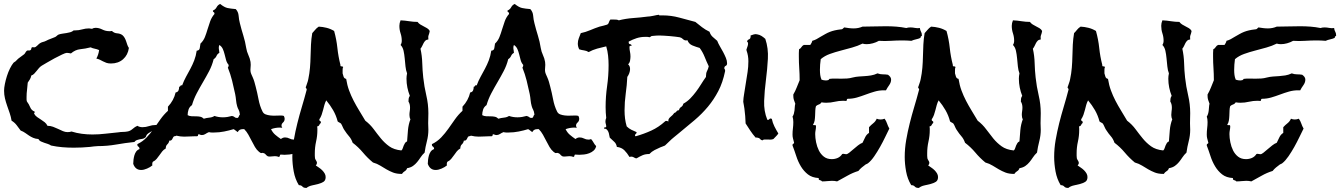

<svg xmlns="http://www.w3.org/2000/svg" viewBox="-30 -795 6638 951"><path d="M745.1 -175.8Q745.1 -166 739.7 -159.7Q734.4 -153.3 727.1 -148.4Q719.7 -143.6 712.4 -139.6Q705.1 -135.7 699.2 -129.9Q695.3 -126 693.8 -120.6Q692.4 -115.2 688.5 -113.3Q682.6 -108.4 675.8 -107.4Q668.9 -106.4 661.6 -105Q654.3 -103.5 647.5 -101.1Q640.6 -98.6 635.7 -91.8Q589.8 -86.9 545.4 -79.1Q501 -71.3 454.1 -71.3Q445.3 -71.3 435.1 -69.8Q424.8 -68.4 416 -67.4Q395.5 -65.4 375.5 -64.5Q355.5 -63.5 335 -63.5Q306.6 -63.5 278.3 -65.9Q250 -68.4 222.7 -74.2Q215.8 -79.1 207 -82Q198.2 -85 189 -87.9Q179.7 -90.8 171.9 -94.7Q164.1 -98.6 160.2 -106.4Q145.5 -107.4 134.3 -112.3Q123 -117.2 113.8 -123.5Q104.5 -129.9 94.7 -136.7Q85 -143.6 72.3 -148.4Q62.5 -162.1 52.2 -175.3Q42 -188.5 27.3 -197.3Q24.4 -215.8 18.1 -234.4Q11.7 -252.9 5.4 -271Q-1 -289.1 -5.4 -307.6Q-9.8 -326.2 -9.8 -345.7Q-9.8 -359.4 -5.9 -378.9Q-2 -398.4 4.4 -418.5Q10.7 -438.5 19.5 -456.1Q28.3 -473.6 37.1 -484.4Q40 -487.3 43.9 -489.3Q47.9 -491.2 50.8 -495.1Q59.6 -504.9 69.3 -511.2Q79.1 -517.6 89.8 -526.4Q93.8 -530.3 96.2 -535.2Q98.6 -540 103.5 -543.9Q106.4 -545.9 111.8 -544.9Q117.2 -543.9 121.1 -546.9Q125 -549.8 125 -553.7Q125 -557.6 127.9 -560.5Q128.9 -561.5 133.8 -561Q138.7 -560.5 139.6 -560.5Q146.5 -560.5 155.3 -569.8Q164.1 -579.1 169.9 -582Q176.8 -585.9 183.6 -587.4Q190.4 -588.9 198.2 -592.8Q209 -598.6 219.2 -602.1Q229.5 -605.5 240.2 -610.4Q246.1 -612.3 251 -617.2Q255.9 -622.1 260.7 -624Q269.5 -627 279.8 -628.4Q290 -629.9 299.3 -631.3Q308.6 -632.8 317.9 -635.3Q327.1 -637.7 335 -644.5H342.8Q360.4 -644.5 377 -649.4Q393.6 -654.3 411.1 -654.3Q416 -654.3 425.8 -652.3Q433.6 -657.2 443.4 -657.2Q460 -657.2 476.6 -648.9Q493.2 -640.6 510.7 -640.6H516.6Q520.5 -640.6 524.4 -641.6Q535.2 -630.9 550.3 -629.9Q565.4 -628.9 576.2 -621.1Q583 -615.2 587.4 -607.4Q591.8 -599.6 594.7 -590.8L600.6 -573.2Q603.5 -564.5 608.4 -557.6Q603.5 -522.5 579.6 -501.5Q555.7 -480.5 519.5 -480.5Q505.9 -480.5 496.6 -483.9Q487.3 -487.3 480 -491.2Q472.7 -495.1 464.8 -499Q457 -502.9 447.3 -504.9Q458 -524.4 460.9 -546.9Q450.2 -551.8 439.5 -553.7Q428.7 -555.7 418.9 -560.5Q392.6 -553.7 367.7 -551.3Q342.8 -548.8 321.3 -530.3Q316.4 -531.2 311 -532.2Q305.7 -533.2 300.8 -533.2Q294.9 -533.2 277.3 -524.9Q259.8 -516.6 239.7 -505.9Q219.7 -495.1 201.7 -484.4Q183.6 -473.6 176.8 -469.7Q168.9 -464.8 163.1 -458Q157.2 -451.2 151.4 -443.8Q145.5 -436.5 139.6 -430.2Q133.8 -423.8 125 -420.9Q123 -410.2 118.2 -402.3Q113.3 -394.5 107.4 -385.7Q106.4 -368.2 104 -350.6Q101.6 -333 101.6 -315.4V-302.7Q101.6 -296.9 103.5 -292Q113.3 -279.3 119.6 -263.7Q126 -248 141.6 -242.2Q142.6 -238.3 141.1 -237.3Q139.6 -236.3 138.7 -232.4Q144.5 -221.7 153.8 -215.3Q163.1 -209 172.9 -202.6Q182.6 -196.3 191.4 -189.5Q200.2 -182.6 205.1 -171.9Q219.7 -171.9 232.9 -167Q246.1 -162.1 258.3 -156.2Q270.5 -150.4 281.7 -145.5Q293 -140.6 304.7 -140.6Q315.4 -140.6 324.2 -143.6Q349.6 -135.7 375.5 -132.3Q401.4 -128.9 427.7 -128.9Q460 -128.9 492.2 -132.8Q524.4 -136.7 556.6 -139.6Q568.4 -141.6 579.1 -141.6Q589.8 -141.6 600.6 -143.6Q614.3 -145.5 626.5 -156.2Q638.7 -167 650.4 -171.9Q661.1 -165 675.8 -165Q692.4 -165 708 -170.4Q723.6 -175.8 740.2 -175.8Z M1463.9 -71.3Q1460.9 -57.6 1451.7 -49.3Q1442.4 -41 1429.7 -36.1Q1417 -31.2 1403.8 -29.8Q1390.6 -28.3 1379.9 -28.3Q1375 -28.3 1370.6 -28.8Q1366.2 -29.3 1361.3 -29.3Q1356.4 -29.3 1356.4 -24.4Q1356.4 -19.5 1351.6 -17.6Q1346.7 -19.5 1341.8 -20.5Q1336.9 -21.5 1332 -21.5Q1325.2 -21.5 1318.8 -20.5Q1312.5 -19.5 1306.6 -19.5Q1298.8 -19.5 1295.4 -21.5Q1292 -23.4 1289.6 -25.9Q1287.1 -28.3 1284.7 -31.2Q1282.2 -34.2 1277.3 -36.1Q1270.5 -39.1 1266.1 -37.1Q1261.7 -35.2 1252.9 -43Q1241.2 -52.7 1232.9 -66.9Q1224.6 -81.1 1216.8 -96.7Q1209 -112.3 1200.2 -127.9Q1191.4 -143.6 1179.7 -155.3H1171.9Q1154.3 -155.3 1147.5 -140.6Q1142.6 -143.6 1137.7 -147.9Q1132.8 -152.3 1127 -155.3Q1104.5 -148.4 1080.1 -143.6Q1055.7 -138.7 1031.2 -138.7H1017.6Q1011.7 -138.7 1004.9 -140.6Q995.1 -136.7 987.3 -131.3Q979.5 -126 969.7 -126Q963.9 -126 956.1 -129.9Q950.2 -129.9 950.7 -125Q951.2 -120.1 944.3 -120.1H935.5Q921.9 -120.1 908.7 -119.1Q895.5 -118.2 881.8 -118.2Q863.3 -118.2 843.8 -123Q838.9 -120.1 833 -120.1Q829.1 -118.2 827.1 -113.8Q825.2 -109.4 823.2 -106Q821.3 -102.5 817.9 -100.1Q814.5 -97.7 808.6 -98.6Q806.6 -86.9 798.8 -80.1Q791 -73.2 791 -59.6Q780.3 -53.7 773.4 -44.9Q766.6 -36.1 759.8 -26.4Q752.9 -16.6 745.6 -7.8Q738.3 1 727.5 5.9Q722.7 11.7 724.6 24.4Q713.9 33.2 698.2 40Q682.6 46.9 668.9 46.9Q640.6 46.9 629.9 16.6Q629.9 6.8 631.3 -4.4Q632.8 -15.6 635.7 -25.9Q638.7 -36.1 644.5 -44.4Q650.4 -52.7 661.1 -56.6Q661.1 -65.4 655.3 -68.8Q649.4 -72.3 650.4 -81.1Q676.8 -93.8 696.3 -114.3Q715.8 -134.8 731.9 -157.7Q748 -180.7 764.6 -204.1Q781.2 -227.5 801.8 -246.1V-266.6Q831.1 -297.9 839.8 -336.9Q850.6 -338.9 854 -346.7Q857.4 -354.5 857.4 -365.2Q862.3 -365.2 863.8 -369.6Q865.2 -374 872.1 -372.1Q880.9 -395.5 891.6 -415Q902.3 -434.6 913.1 -454.6Q923.8 -474.6 932.1 -496.1Q940.4 -517.6 944.3 -543.9Q958 -544.9 959.5 -557.1Q960.9 -569.3 962.9 -579.1Q977.5 -592.8 984.9 -611.3Q992.2 -629.9 998 -649.9Q1003.9 -669.9 1011.2 -689.9Q1018.6 -710 1032.2 -725.6V-728.5Q1032.2 -733.4 1028.3 -734.9Q1024.4 -736.3 1024.4 -741.2Q1025.4 -742.2 1025.4 -743.2Q1037.1 -748 1043 -759.3Q1048.8 -770.5 1060.5 -775.4Q1081.1 -758.8 1096.7 -755.4Q1112.3 -752 1137.7 -750Q1150.4 -736.3 1151.9 -717.3Q1153.3 -698.2 1158.2 -679.7Q1166 -648.4 1175.3 -618.7Q1184.6 -588.9 1189.5 -557.6Q1192.4 -539.1 1200.2 -522.5Q1208 -505.9 1210.9 -488.3Q1212.9 -474.6 1210.9 -457.5Q1209 -440.4 1214.8 -427.7L1221.7 -412.1Q1226.6 -401.4 1230 -389.6Q1233.4 -377.9 1236.3 -366.2Q1244.1 -336.9 1250.5 -303.2Q1256.8 -269.5 1270.5 -242.2Q1275.4 -232.4 1285.6 -228.5Q1295.9 -224.6 1308.6 -223.1Q1321.3 -221.7 1333.5 -222.2Q1345.7 -222.7 1354.5 -222.7H1364.3Q1370.1 -222.7 1376 -220.7Q1379.9 -212.9 1379.9 -207Q1379.9 -195.3 1372.1 -188.5Q1364.3 -181.6 1364.3 -172.9Q1364.3 -168 1368.2 -162.1Q1364.3 -163.1 1356.4 -163.1Q1334 -163.1 1312.5 -155.3Q1320.3 -138.7 1333.5 -127.4Q1346.7 -116.2 1361.3 -106.4Q1371.1 -114.3 1381.8 -114.3Q1393.6 -114.3 1403.8 -108.9Q1414.1 -103.5 1425.8 -103.5Q1434.6 -103.5 1438.5 -106.4Q1446.3 -97.7 1451.2 -88.4Q1456.1 -79.1 1463.9 -71.3ZM1158.2 -227.5Q1156.2 -244.1 1151.9 -251.5Q1147.5 -258.8 1144.5 -269.5Q1140.6 -283.2 1139.2 -298.8Q1137.7 -314.5 1134.8 -329.1Q1127.9 -362.3 1119.6 -395.5Q1111.3 -428.7 1098.6 -460Q1102.5 -465.8 1102.5 -470.7V-473.6Q1093.8 -483.4 1089.8 -497.6Q1085.9 -511.7 1082.5 -525.9Q1079.1 -540 1073.7 -552.2Q1068.4 -564.5 1056.6 -572.3Q1053.7 -566.4 1053.7 -558.6Q1053.7 -551.8 1055.2 -545.9Q1056.6 -540 1056.6 -533.2Q1046.9 -528.3 1042.5 -518.1Q1038.1 -507.8 1028.3 -502Q1020.5 -470.7 1005.9 -442.9Q991.2 -415 975.1 -387.7Q959 -360.4 944.3 -332.5Q929.7 -304.7 920.9 -274.4Q908.2 -265.6 903.8 -252Q899.4 -238.3 899.4 -224.6Q908.2 -219.7 919.4 -219.2Q930.7 -218.8 941.4 -218.8Q952.1 -218.8 961.9 -216.8Q971.7 -214.8 979.5 -207Q992.2 -210.9 1007.3 -212.4Q1022.5 -213.9 1032.2 -220.7Q1051.8 -213.9 1074.2 -213.9Q1085.9 -213.9 1097.2 -215.8Q1108.4 -217.8 1119.1 -220.7Q1127.9 -218.8 1132.8 -214.4Q1137.7 -210 1147.5 -210.9Q1152.3 -214.8 1153.3 -219.2Q1154.3 -223.6 1158.2 -227.5Z M2098.6 -641.6Q2096.7 -629.9 2093.3 -621.6Q2089.8 -613.3 2091.8 -599.6Q2082 -598.6 2076.7 -593.3Q2071.3 -587.9 2067.9 -581.1Q2064.5 -574.2 2061 -566.9Q2057.6 -559.6 2052.7 -553.7Q2060.5 -518.6 2061.5 -482.4Q2062.5 -446.3 2066.4 -411.1Q2071.3 -366.2 2081.5 -322.8Q2091.8 -279.3 2091.8 -234.4Q2091.8 -220.7 2091.3 -209Q2090.8 -197.3 2090.8 -184.6Q2090.8 -176.8 2091.3 -168.5Q2091.8 -160.2 2091.8 -152.3Q2091.8 -124 2084.5 -95.7Q2077.1 -67.4 2073.2 -39.1Q2061.5 -28.3 2053.2 -15.6Q2044.9 -2.9 2036.1 7.8Q2027.3 18.6 2015.6 26.9Q2003.9 35.2 1986.3 38.1Q1983.4 47.9 1975.1 52.7Q1966.8 57.6 1960.9 66.4H1959Q1934.6 66.4 1917 59.6Q1899.4 52.7 1884.3 43.9Q1869.1 35.2 1853.5 25.4Q1837.9 15.6 1817.4 9.8Q1790 -12.7 1767.6 -39.6Q1745.1 -66.4 1716.8 -87.9Q1710 -107.4 1698.7 -120.1Q1687.5 -132.8 1676.8 -149.4Q1671.9 -156.2 1669.4 -162.1Q1667 -168 1663.1 -175.8Q1660.2 -183.6 1653.8 -186.5Q1647.5 -189.5 1642.6 -193.4Q1634.8 -223.6 1620.1 -249Q1605.5 -274.4 1585.9 -297.9Q1580.1 -287.1 1576.7 -274.9Q1573.2 -262.7 1570.3 -250.5Q1567.4 -238.3 1563 -226.1Q1558.6 -213.9 1551.8 -204.1V-201.2Q1551.8 -196.3 1555.7 -195.3Q1559.6 -194.3 1559.6 -189.5Q1559.6 -188.5 1559.1 -187.5Q1558.6 -186.5 1558.6 -185.5Q1553.7 -181.6 1551.3 -175.8Q1548.8 -169.9 1541 -168.9Q1542 -164.1 1542 -159.2V-150.4Q1542 -122.1 1535.6 -93.8Q1529.3 -65.4 1529.3 -36.1V-23.4Q1529.3 -16.6 1530.3 -10.7Q1532.2 -4.9 1536.1 1Q1540 6.8 1540 11.7Q1540 18.6 1534.2 24.4Q1541 29.3 1549.8 35.2Q1558.6 41 1565.9 48.3Q1573.2 55.7 1578.1 64Q1583 72.3 1583 82Q1583 98.6 1572.3 105.5Q1561.5 112.3 1546.4 116.2Q1531.2 120.1 1515.1 123.5Q1499 127 1488.3 135.7H1485.4Q1473.6 135.7 1467.8 128.9Q1461.9 122.1 1450.2 122.1Q1431.6 91.8 1424.8 54.2Q1418 16.6 1418 -17.6Q1418 -59.6 1425.3 -101.6Q1432.6 -143.6 1442.9 -184.6Q1453.1 -225.6 1465.3 -266.1Q1477.5 -306.6 1488.3 -347.7L1489.3 -350.6Q1489.3 -355.5 1486.8 -357.4Q1484.4 -359.4 1484.4 -363.3Q1484.4 -365.2 1485.4 -365.2Q1488.3 -375 1491.7 -383.8Q1495.1 -392.6 1497.1 -403.3Q1502.9 -430.7 1505.4 -459.5Q1507.8 -488.3 1508.3 -516.6Q1508.8 -544.9 1510.3 -573.7Q1511.7 -602.5 1516.6 -630.9Q1524.4 -638.7 1531.2 -647.5Q1538.1 -656.2 1548.8 -663.1Q1568.4 -662.1 1587.9 -657.2Q1607.4 -652.3 1625 -641.6Q1636.7 -599.6 1641.1 -557.6Q1645.5 -515.6 1656.2 -473.6V-470.7Q1656.2 -465.8 1661.6 -466.3Q1667 -466.8 1669.9 -462.9Q1668 -460 1667.5 -456.1Q1667 -452.1 1667 -448.2V-431.6Q1668.9 -423.8 1671.9 -415Q1674.8 -406.2 1684.6 -404.3Q1689.5 -373 1699.2 -346.7Q1709 -320.3 1721.7 -295.9Q1734.4 -271.5 1749 -247.6Q1763.7 -223.6 1779.3 -197.3Q1803.7 -178.7 1821.3 -154.8Q1838.9 -130.9 1856.9 -108.9Q1875 -86.9 1897.9 -70.3Q1920.9 -53.7 1958 -49.8Q1962.9 -53.7 1964.8 -60.5L1969.7 -74.2Q1972.7 -81.1 1976.1 -86.4Q1979.5 -91.8 1986.3 -94.7Q1988.3 -122.1 1990.7 -150.4Q1993.2 -178.7 2002.9 -204.1Q1998 -212.9 1998 -225.6Q1998 -235.4 1999.5 -244.1Q2001 -252.9 2001 -261.7Q2001 -280.3 1993.2 -292Q1993.2 -298.8 1994.1 -306.2Q1995.1 -313.5 2000 -320.3Q1992.2 -339.8 1987.8 -361.3Q1983.4 -382.8 1983.4 -405.3Q1983.4 -418 1986.3 -431.6Q1980.5 -446.3 1978.5 -465.8L1974.6 -505.9Q1972.7 -526.4 1968.8 -543.9Q1964.8 -561.5 1954.1 -572.3Q1960 -581.1 1960 -592.8Q1960 -612.3 1954.1 -629.9Q1948.2 -647.5 1948.2 -667Q1948.2 -680.7 1954.1 -694.3Q1975.6 -693.4 1996.6 -689.9Q2017.6 -686.5 2038.1 -686.5Q2043.9 -678.7 2051.8 -673.8Q2059.6 -668.9 2068.4 -664.6Q2077.1 -660.2 2085.4 -655.3Q2093.8 -650.4 2098.6 -641.6Z M2922.9 -71.3Q2919.9 -57.6 2910.6 -49.3Q2901.4 -41 2888.7 -36.1Q2876 -31.2 2862.8 -29.8Q2849.6 -28.3 2838.9 -28.3Q2834 -28.3 2829.6 -28.8Q2825.2 -29.3 2820.3 -29.3Q2815.4 -29.3 2815.4 -24.4Q2815.4 -19.5 2810.5 -17.6Q2805.7 -19.5 2800.8 -20.5Q2795.9 -21.5 2791 -21.5Q2784.2 -21.5 2777.8 -20.5Q2771.5 -19.5 2765.6 -19.5Q2757.8 -19.5 2754.4 -21.5Q2751 -23.4 2748.5 -25.9Q2746.1 -28.3 2743.7 -31.2Q2741.2 -34.2 2736.3 -36.1Q2729.5 -39.1 2725.1 -37.1Q2720.7 -35.2 2711.9 -43Q2700.2 -52.7 2691.9 -66.9Q2683.6 -81.1 2675.8 -96.7Q2668 -112.3 2659.2 -127.9Q2650.4 -143.6 2638.7 -155.3H2630.9Q2613.3 -155.3 2606.4 -140.6Q2601.6 -143.6 2596.7 -147.9Q2591.8 -152.3 2585.9 -155.3Q2563.5 -148.4 2539.1 -143.6Q2514.6 -138.7 2490.2 -138.7H2476.6Q2470.7 -138.7 2463.9 -140.6Q2454.1 -136.7 2446.3 -131.3Q2438.5 -126 2428.7 -126Q2422.9 -126 2415 -129.9Q2409.2 -129.9 2409.7 -125Q2410.2 -120.1 2403.3 -120.1H2394.5Q2380.9 -120.1 2367.7 -119.1Q2354.5 -118.2 2340.8 -118.2Q2322.3 -118.2 2302.7 -123Q2297.9 -120.1 2292 -120.1Q2288.1 -118.2 2286.1 -113.8Q2284.2 -109.4 2282.2 -106Q2280.3 -102.5 2276.9 -100.1Q2273.4 -97.7 2267.6 -98.6Q2265.6 -86.9 2257.8 -80.1Q2250 -73.2 2250 -59.6Q2239.3 -53.7 2232.4 -44.9Q2225.6 -36.1 2218.8 -26.4Q2211.9 -16.6 2204.6 -7.8Q2197.3 1 2186.5 5.9Q2181.6 11.7 2183.6 24.4Q2172.9 33.2 2157.2 40Q2141.6 46.9 2127.9 46.9Q2099.6 46.9 2088.9 16.6Q2088.9 6.8 2090.3 -4.4Q2091.8 -15.6 2094.7 -25.9Q2097.7 -36.1 2103.5 -44.4Q2109.4 -52.7 2120.1 -56.6Q2120.1 -65.4 2114.3 -68.8Q2108.4 -72.3 2109.4 -81.1Q2135.7 -93.8 2155.3 -114.3Q2174.8 -134.8 2190.9 -157.7Q2207 -180.7 2223.6 -204.1Q2240.2 -227.5 2260.7 -246.1V-266.6Q2290 -297.9 2298.8 -336.9Q2309.6 -338.9 2313 -346.7Q2316.4 -354.5 2316.4 -365.2Q2321.3 -365.2 2322.8 -369.6Q2324.2 -374 2331.1 -372.1Q2339.8 -395.5 2350.6 -415Q2361.3 -434.6 2372.1 -454.6Q2382.8 -474.6 2391.1 -496.1Q2399.4 -517.6 2403.3 -543.9Q2417 -544.9 2418.5 -557.1Q2419.9 -569.3 2421.9 -579.1Q2436.5 -592.8 2443.8 -611.3Q2451.2 -629.9 2457 -649.9Q2462.9 -669.9 2470.2 -689.9Q2477.5 -710 2491.2 -725.6V-728.5Q2491.2 -733.4 2487.3 -734.9Q2483.4 -736.3 2483.4 -741.2Q2484.4 -742.2 2484.4 -743.2Q2496.1 -748 2502 -759.3Q2507.8 -770.5 2519.5 -775.4Q2540 -758.8 2555.7 -755.4Q2571.3 -752 2596.7 -750Q2609.4 -736.3 2610.8 -717.3Q2612.3 -698.2 2617.2 -679.7Q2625 -648.4 2634.3 -618.7Q2643.6 -588.9 2648.4 -557.6Q2651.4 -539.1 2659.2 -522.5Q2667 -505.9 2669.9 -488.3Q2671.9 -474.6 2669.9 -457.5Q2668 -440.4 2673.8 -427.7L2680.7 -412.1Q2685.5 -401.4 2689 -389.6Q2692.4 -377.9 2695.3 -366.2Q2703.1 -336.9 2709.5 -303.2Q2715.8 -269.5 2729.5 -242.2Q2734.4 -232.4 2744.6 -228.5Q2754.9 -224.6 2767.6 -223.1Q2780.3 -221.7 2792.5 -222.2Q2804.7 -222.7 2813.5 -222.7H2823.2Q2829.1 -222.7 2835 -220.7Q2838.9 -212.9 2838.9 -207Q2838.9 -195.3 2831.1 -188.5Q2823.2 -181.6 2823.2 -172.9Q2823.2 -168 2827.1 -162.1Q2823.2 -163.1 2815.4 -163.1Q2793 -163.1 2771.5 -155.3Q2779.3 -138.7 2792.5 -127.4Q2805.7 -116.2 2820.3 -106.4Q2830.1 -114.3 2840.8 -114.3Q2852.5 -114.3 2862.8 -108.9Q2873 -103.5 2884.8 -103.5Q2893.6 -103.5 2897.5 -106.4Q2905.3 -97.7 2910.2 -88.4Q2915 -79.1 2922.9 -71.3ZM2617.2 -227.5Q2615.2 -244.1 2610.8 -251.5Q2606.4 -258.8 2603.5 -269.5Q2599.6 -283.2 2598.1 -298.8Q2596.7 -314.5 2593.8 -329.1Q2586.9 -362.3 2578.6 -395.5Q2570.3 -428.7 2557.6 -460Q2561.5 -465.8 2561.5 -470.7V-473.6Q2552.7 -483.4 2548.8 -497.6Q2544.9 -511.7 2541.5 -525.9Q2538.1 -540 2532.7 -552.2Q2527.3 -564.5 2515.6 -572.3Q2512.7 -566.4 2512.7 -558.6Q2512.7 -551.8 2514.2 -545.9Q2515.6 -540 2515.6 -533.2Q2505.9 -528.3 2501.5 -518.1Q2497.1 -507.8 2487.3 -502Q2479.5 -470.7 2464.8 -442.9Q2450.2 -415 2434.1 -387.7Q2418 -360.4 2403.3 -332.5Q2388.7 -304.7 2379.9 -274.4Q2367.2 -265.6 2362.8 -252Q2358.4 -238.3 2358.4 -224.6Q2367.2 -219.7 2378.4 -219.2Q2389.6 -218.8 2400.4 -218.8Q2411.1 -218.8 2420.9 -216.8Q2430.7 -214.8 2438.5 -207Q2451.2 -210.9 2466.3 -212.4Q2481.4 -213.9 2491.2 -220.7Q2510.7 -213.9 2533.2 -213.9Q2544.9 -213.9 2556.2 -215.8Q2567.4 -217.8 2578.1 -220.7Q2586.9 -218.8 2591.8 -214.4Q2596.7 -210 2606.4 -210.9Q2611.3 -214.8 2612.3 -219.2Q2613.3 -223.6 2617.2 -227.5Z M3571.3 -481.4Q3571.3 -471.7 3564.5 -468.8Q3557.6 -465.8 3557.6 -457Q3557.6 -454.1 3559.6 -452.1Q3561.5 -450.2 3561.5 -446.3V-442.4Q3549.8 -385.7 3527.8 -343.8Q3505.9 -301.8 3476.6 -266.6Q3447.3 -231.4 3410.6 -200.2Q3374 -168.9 3332 -134.8Q3320.3 -125 3308.1 -115.2Q3295.9 -105.5 3285.2 -94.7L3263.7 -74.2Q3262.7 -73.2 3252.9 -69.8Q3243.2 -66.4 3241.2 -65.4Q3227.5 -59.6 3212.4 -51.8Q3197.3 -43.9 3186.5 -32.2Q3167 -32.2 3153.3 -26.4Q3139.6 -20.5 3123 -10.7Q3118.2 -10.7 3114.7 -12.7Q3111.3 -14.6 3107.4 -16.6Q3103.5 -18.6 3099.1 -19Q3094.7 -19.5 3087.9 -17.6Q3076.2 -37.1 3062.5 -50.8Q3048.8 -64.5 3025.4 -67.4Q3022.5 -84 3011.7 -93.3Q3001 -102.5 2990.2 -113.3Q2988.3 -119.1 2987.3 -127Q2986.3 -134.8 2983.4 -141.6Q2980.5 -148.4 2975.6 -153.3Q2970.7 -158.2 2961.9 -158.2Q2960.9 -164.1 2966.8 -164.1Q2972.7 -164.1 2972.7 -168.9Q2972.7 -174.8 2970.7 -180.7Q2968.8 -186.5 2968.8 -193.4Q2968.8 -198.2 2969.7 -202.1Q2970.7 -206.1 2972.7 -210.9Q2969.7 -237.3 2969.7 -264.6Q2969.7 -317.4 2977.1 -368.7Q2984.4 -419.9 2984.4 -472.7Q2984.4 -496.1 2981.9 -519.5Q2979.5 -543 2972.7 -565.4Q2950.2 -560.5 2927.7 -554.2Q2905.3 -547.9 2885.7 -537.1Q2875 -543.9 2862.8 -545.4Q2850.6 -546.9 2838.9 -550.8Q2832 -564.5 2832 -579.1Q2832 -592.8 2836.9 -605.5L2846.7 -630.9Q2870.1 -635.7 2893.1 -645.5Q2916 -655.3 2939.5 -663.1Q2947.3 -665 2959.5 -668Q2971.7 -670.9 2976.6 -672.9Q2983.4 -675.8 2985.8 -684.1Q2988.3 -692.4 2993.2 -698.2H3009.8Q3015.6 -698.2 3022.5 -697.8Q3029.3 -697.3 3035.2 -694.3Q3070.3 -703.1 3105.5 -705.6Q3140.6 -708 3177.7 -712.9Q3181.6 -712.9 3189.5 -713.9L3206.1 -716.8Q3214.8 -718.8 3222.2 -720.2Q3229.5 -721.7 3232.4 -721.7Q3235.4 -721.7 3235.4 -718.8H3252Q3293.9 -718.8 3334 -708L3414.1 -686.5Q3430.7 -672.9 3447.3 -660.2Q3463.9 -647.5 3484.4 -637.7Q3489.3 -622.1 3499.5 -612.8Q3509.8 -603.5 3522.5 -592.8Q3527.3 -580.1 3535.6 -565.9Q3543.9 -551.8 3551.8 -537.1Q3559.6 -522.5 3565.4 -508.3Q3571.3 -494.1 3571.3 -481.4ZM3480.5 -466.8Q3469.7 -489.3 3460 -513.7Q3450.2 -538.1 3435.5 -557.6Q3418 -562.5 3399.9 -569.8Q3381.8 -577.1 3375 -595.7Q3373 -594.7 3368.2 -594.7Q3359.4 -594.7 3352.5 -601.6Q3345.7 -608.4 3336.9 -610.4Q3329.1 -611.3 3315.9 -613.3Q3302.7 -615.2 3288.1 -616.2Q3273.4 -617.2 3259.3 -618.2Q3245.1 -619.1 3237.3 -619.1Q3229.5 -619.1 3221.2 -618.7Q3212.9 -618.2 3204.1 -617.2Q3196.3 -617.2 3194.3 -614.7Q3192.4 -612.3 3186.5 -610.4Q3181.6 -612.3 3175.8 -612.3H3164.1Q3143.6 -612.3 3123.5 -606Q3103.5 -599.6 3084 -588.9V-585Q3084 -577.1 3090.8 -576.2Q3097.7 -575.2 3098.6 -568.4Q3093.8 -568.4 3090.8 -567.9Q3087.9 -567.4 3087.9 -560.5Q3087.9 -550.8 3090.3 -539.1Q3092.8 -527.3 3092.8 -515.6Q3092.8 -506.8 3090.8 -495.1Q3088.9 -483.4 3081.1 -476.6Q3090.8 -467.8 3090.8 -453.1Q3090.8 -443.4 3086.9 -432.6Q3083 -421.9 3077.1 -414.1Q3075.2 -373 3069.3 -331.1Q3063.5 -289.1 3063.5 -248Q3063.5 -227.5 3065.9 -208Q3068.4 -188.5 3074.2 -168.9Q3085 -158.2 3097.2 -152.3Q3109.4 -146.5 3123 -140.6V-137.7Q3123 -134.8 3119.1 -131.8Q3115.2 -128.9 3115.2 -124Q3115.2 -120.1 3119.1 -120.1Q3160.2 -131.8 3196.3 -148.4Q3232.4 -165 3263.7 -193.4Q3266.6 -196.3 3269.5 -196.3Q3271.5 -196.3 3274.9 -195.3Q3278.3 -194.3 3281.2 -193.4L3280.3 -197.3Q3280.3 -203.1 3283.7 -208Q3287.1 -212.9 3292 -216.8L3301.8 -225.6Q3306.6 -230.5 3309.6 -235.4Q3317.4 -237.3 3320.8 -243.2Q3324.2 -249 3333 -249Q3335 -259.8 3343.8 -265.1Q3352.5 -270.5 3354.5 -281.2Q3374 -292 3389.2 -307.6Q3404.3 -323.2 3417.5 -340.8Q3430.7 -358.4 3442.4 -377.4Q3454.1 -396.5 3466.8 -414.1V-418Q3466.8 -433.6 3472.2 -443.4Q3477.5 -453.1 3480.5 -466.8Z M3825.2 -133.8Q3820.3 -126 3813.5 -119.6Q3806.6 -113.3 3800.8 -106.4Q3793.9 -103.5 3785.6 -103.5Q3777.3 -103.5 3770 -104Q3762.7 -104.5 3756.3 -104Q3750 -103.5 3746.1 -99.6Q3738.3 -101.6 3734.4 -106.9Q3730.5 -112.3 3720.7 -113.3Q3716.8 -114.3 3712.9 -113.3Q3698.2 -129.9 3686 -148.4Q3673.8 -167 3663.1 -183.6Q3662.1 -219.7 3657.2 -256.8Q3656.2 -265.6 3654.3 -274.4Q3652.3 -283.2 3651.4 -291Q3651.4 -300.8 3652.8 -310.1Q3654.3 -319.3 3655.3 -327.1Q3659.2 -355.5 3664.1 -382.8Q3668.9 -410.2 3672.9 -438.5Q3676.8 -463.9 3676.8 -491.7Q3676.8 -519.5 3668 -543.9L3667 -548.8Q3668.9 -556.6 3671.4 -562Q3673.8 -567.4 3674.8 -574.2Q3676.8 -585 3669.9 -589.8Q3672.9 -597.7 3679.7 -600.1Q3686.5 -602.5 3687.5 -611.3Q3688.5 -615.2 3687.5 -619.1Q3695.3 -622.1 3703.6 -624.5Q3711.9 -627 3719.7 -625Q3732.4 -623 3742.2 -616.7Q3752 -610.4 3760.7 -602.5Q3776.4 -555.7 3773.4 -503.4Q3770.5 -451.2 3763.7 -398.4Q3756.8 -345.7 3754.9 -295.4Q3752.9 -245.1 3770.5 -202.1L3772.5 -201.2Q3777.3 -200.2 3780.3 -204.6Q3783.2 -209 3788.1 -208Q3792 -206.1 3793 -206.1Q3796.9 -186.5 3805.7 -168.9Q3814.5 -151.4 3825.2 -133.8Z M4536.1 -621.1V-617.2Q4529.3 -615.2 4529.3 -607.4Q4518.6 -602.5 4506.8 -600.1Q4495.1 -597.7 4484.4 -592.8Q4473.6 -593.8 4462.4 -594.2Q4451.2 -594.7 4440.4 -594.7Q4411.1 -594.7 4381.8 -592.8Q4352.5 -590.8 4323.2 -592.8Q4309.6 -585 4293.5 -580.6Q4277.3 -576.2 4262.7 -576.2Q4251 -576.2 4242.2 -579.1Q4218.8 -567.4 4190.9 -559.6Q4163.1 -551.8 4134.8 -544.4Q4106.4 -537.1 4080.6 -527.8Q4054.7 -518.6 4035.2 -502Q4033.2 -488.3 4032.2 -475.1Q4031.2 -461.9 4031.2 -449.2Q4031.2 -435.5 4032.7 -423.8Q4034.2 -412.1 4039.1 -400.4Q4043.9 -398.4 4050.3 -397.5Q4056.6 -396.5 4061.5 -396.5Q4066.4 -396.5 4071.3 -397.9Q4076.2 -399.4 4078.1 -404.3Q4092.8 -406.2 4107.4 -405.8Q4122.1 -405.3 4136.7 -405.3Q4151.4 -405.3 4165.5 -406.2Q4179.7 -407.2 4193.4 -411.1Q4209 -415 4224.1 -416Q4239.3 -417 4253.9 -418Q4268.6 -418.9 4284.2 -421.4Q4299.8 -423.8 4316.4 -431.6Q4329.1 -426.8 4342.3 -426.8Q4355.5 -426.8 4368.2 -424.8Q4375 -419.9 4379.4 -414.1Q4383.8 -408.2 4383.8 -400.4Q4383.8 -386.7 4374 -373Q4364.3 -359.4 4358.4 -347.7H4347.7Q4324.2 -347.7 4302.2 -341.3Q4280.3 -335 4258.3 -326.7Q4236.3 -318.4 4214.4 -312Q4192.4 -305.7 4168.9 -305.7Q4165 -305.7 4164.6 -301.3Q4164.1 -296.9 4162.1 -294.9Q4157.2 -295.9 4147.5 -295.9Q4125 -295.9 4104.5 -291Q4084 -286.1 4062.5 -286.1Q4056.6 -286.1 4050.8 -286.6Q4044.9 -287.1 4039.1 -288.1Q4034.2 -280.3 4026.4 -277.8Q4018.6 -275.4 4011.7 -269.5Q4008.8 -260.7 4008.3 -248Q4007.8 -235.4 4007.3 -222.2Q4006.8 -209 4004.9 -197.3Q4002.9 -185.5 3997.1 -178.7Q3998 -173.8 4004.9 -175.3Q4011.7 -176.8 4011.7 -168.9Q4011.7 -160.2 4009.8 -150.4Q4007.8 -140.6 4007.8 -130.9Q4007.8 -112.3 4012.2 -90.3Q4016.6 -68.4 4025.9 -49.8Q4035.2 -31.2 4050.8 -19Q4066.4 -6.8 4089.8 -6.8Q4105.5 -6.8 4119.1 -12.7Q4132.8 -18.6 4141.6 -32.2L4146.5 -33.2Q4150.4 -33.2 4153.8 -32.2Q4157.2 -31.2 4161.1 -31.2Q4167 -31.2 4176.3 -38.6Q4185.5 -45.9 4196.8 -55.7Q4208 -65.4 4219.7 -74.7Q4231.4 -84 4242.2 -87.9Q4249 -101.6 4255.4 -115.2Q4261.7 -128.9 4274.4 -136.7V-165Q4284.2 -175.8 4295.4 -184.6Q4306.6 -193.4 4312.5 -207Q4317.4 -205.1 4321.8 -204.1Q4326.2 -203.1 4331.1 -203.1Q4335.9 -203.1 4341.3 -204.1Q4346.7 -205.1 4351.6 -207Q4359.4 -196.3 4363.8 -183.1Q4368.2 -169.9 4375 -158.2Q4366.2 -140.6 4354.5 -116.2Q4342.8 -91.8 4329.1 -67.4Q4315.4 -43 4300.3 -21Q4285.2 1 4270.5 12.7Q4267.6 15.6 4257.8 19.5Q4247.1 27.3 4238.3 34.7Q4229.5 42 4221.7 51.8Q4193.4 60.5 4167.5 75.2Q4141.6 89.8 4116.2 103.5Q4104.5 100.6 4090.8 100.6Q4079.1 100.6 4067.4 102.1Q4055.7 103.5 4042 103.5Q4038.1 98.6 4030.8 97.2Q4023.4 95.7 4025.4 86.9Q3992.2 85 3971.7 68.8Q3951.2 52.7 3937 29.3Q3922.9 5.9 3914.1 -21.5Q3905.3 -48.8 3895.5 -74.2V-77.1Q3895.5 -82 3899.4 -83Q3903.3 -84 3903.3 -88.9Q3903.3 -90.8 3902.3 -91.8Q3899.4 -102.5 3897.5 -110.4Q3895.5 -118.2 3895.5 -128.9Q3895.5 -144.5 3897.5 -159.7Q3899.4 -174.8 3899.4 -190.4Q3899.4 -206.1 3895.5 -217.8Q3899.4 -222.7 3901.9 -231Q3904.3 -239.3 3905.3 -248Q3906.2 -256.8 3906.7 -265.6Q3907.2 -274.4 3909.2 -281.2Q3905.3 -292 3902.3 -300.3Q3899.4 -308.6 3899.4 -320.3V-327.1Q3909.2 -343.8 3916 -361.3Q3922.9 -378.9 3930.7 -397.5V-400.4Q3930.7 -428.7 3928.7 -457Q3926.8 -485.4 3926.8 -513.7V-532.2Q3926.8 -542 3927.7 -550.8Q3935.5 -554.7 3939.5 -561.5Q3943.4 -568.4 3951.2 -572.3H3983.4L3989.3 -582Q3992.2 -586.9 3993.2 -592.8Q4003.9 -595.7 4014.2 -601.1Q4024.4 -606.4 4033.2 -612.3Q4046.9 -620.1 4058.1 -626.5Q4069.3 -632.8 4080.6 -637.2Q4091.8 -641.6 4104.5 -644.5Q4117.2 -647.5 4133.8 -649.4Q4141.6 -649.4 4144 -652.3Q4146.5 -655.3 4151.4 -659.2Q4163.1 -657.2 4174.8 -655.8Q4186.5 -654.3 4198.2 -654.3Q4221.7 -654.3 4242.2 -663.1Q4271.5 -663.1 4300.3 -664.1Q4329.1 -665 4358.4 -665Q4383.8 -665 4409.2 -663.1Q4434.6 -661.1 4459 -656.2Q4467.8 -659.2 4478.5 -659.2Q4490.2 -659.2 4502.4 -656.7Q4514.6 -654.3 4526.4 -656.2Q4527.3 -645.5 4531.7 -638.2Q4536.1 -630.9 4536.1 -621.1Z M5131.8 -641.6Q5129.9 -629.9 5126.5 -621.6Q5123 -613.3 5125 -599.6Q5115.2 -598.6 5109.9 -593.3Q5104.5 -587.9 5101.1 -581.1Q5097.7 -574.2 5094.2 -566.9Q5090.8 -559.6 5085.9 -553.7Q5093.8 -518.6 5094.7 -482.4Q5095.7 -446.3 5099.6 -411.1Q5104.5 -366.2 5114.7 -322.8Q5125 -279.3 5125 -234.4Q5125 -220.7 5124.5 -209Q5124 -197.3 5124 -184.6Q5124 -176.8 5124.5 -168.5Q5125 -160.2 5125 -152.3Q5125 -124 5117.7 -95.7Q5110.4 -67.4 5106.4 -39.1Q5094.7 -28.3 5086.4 -15.6Q5078.1 -2.9 5069.3 7.8Q5060.5 18.6 5048.8 26.9Q5037.1 35.2 5019.5 38.1Q5016.6 47.9 5008.3 52.7Q5000 57.6 4994.1 66.4H4992.2Q4967.8 66.4 4950.2 59.6Q4932.6 52.7 4917.5 43.9Q4902.3 35.2 4886.7 25.4Q4871.1 15.6 4850.6 9.8Q4823.2 -12.7 4800.8 -39.6Q4778.3 -66.4 4750 -87.9Q4743.2 -107.4 4731.9 -120.1Q4720.7 -132.8 4710 -149.4Q4705.1 -156.2 4702.6 -162.1Q4700.2 -168 4696.3 -175.8Q4693.4 -183.6 4687 -186.5Q4680.7 -189.5 4675.8 -193.4Q4668 -223.6 4653.3 -249Q4638.7 -274.4 4619.1 -297.9Q4613.3 -287.1 4609.9 -274.9Q4606.4 -262.7 4603.5 -250.5Q4600.6 -238.3 4596.2 -226.1Q4591.8 -213.9 4585 -204.1V-201.2Q4585 -196.3 4588.9 -195.3Q4592.8 -194.3 4592.8 -189.5Q4592.8 -188.5 4592.3 -187.5Q4591.8 -186.5 4591.8 -185.5Q4586.9 -181.6 4584.5 -175.8Q4582 -169.9 4574.2 -168.9Q4575.2 -164.1 4575.2 -159.2V-150.4Q4575.2 -122.1 4568.8 -93.8Q4562.5 -65.4 4562.5 -36.1V-23.4Q4562.5 -16.6 4563.5 -10.7Q4565.4 -4.9 4569.3 1Q4573.2 6.8 4573.2 11.7Q4573.2 18.6 4567.4 24.4Q4574.2 29.3 4583 35.2Q4591.8 41 4599.1 48.3Q4606.4 55.7 4611.3 64Q4616.2 72.3 4616.2 82Q4616.2 98.6 4605.5 105.5Q4594.7 112.3 4579.6 116.2Q4564.5 120.1 4548.3 123.5Q4532.2 127 4521.5 135.7H4518.6Q4506.8 135.7 4501 128.9Q4495.1 122.1 4483.4 122.1Q4464.8 91.8 4458 54.2Q4451.2 16.6 4451.2 -17.6Q4451.2 -59.6 4458.5 -101.6Q4465.8 -143.6 4476.1 -184.6Q4486.3 -225.6 4498.5 -266.1Q4510.7 -306.6 4521.5 -347.7L4522.5 -350.6Q4522.5 -355.5 4520 -357.4Q4517.6 -359.4 4517.6 -363.3Q4517.6 -365.2 4518.6 -365.2Q4521.5 -375 4524.9 -383.8Q4528.3 -392.6 4530.3 -403.3Q4536.1 -430.7 4538.6 -459.5Q4541 -488.3 4541.5 -516.6Q4542 -544.9 4543.5 -573.7Q4544.9 -602.5 4549.8 -630.9Q4557.6 -638.7 4564.5 -647.5Q4571.3 -656.2 4582 -663.1Q4601.6 -662.1 4621.1 -657.2Q4640.6 -652.3 4658.2 -641.6Q4669.9 -599.6 4674.3 -557.6Q4678.7 -515.6 4689.5 -473.6V-470.7Q4689.5 -465.8 4694.8 -466.3Q4700.2 -466.8 4703.1 -462.9Q4701.2 -460 4700.7 -456.1Q4700.2 -452.1 4700.2 -448.2V-431.6Q4702.1 -423.8 4705.1 -415Q4708 -406.2 4717.8 -404.3Q4722.7 -373 4732.4 -346.7Q4742.2 -320.3 4754.9 -295.9Q4767.6 -271.5 4782.2 -247.6Q4796.9 -223.6 4812.5 -197.3Q4836.9 -178.7 4854.5 -154.8Q4872.1 -130.9 4890.1 -108.9Q4908.2 -86.9 4931.2 -70.3Q4954.1 -53.7 4991.2 -49.8Q4996.1 -53.7 4998 -60.5L5002.9 -74.2Q5005.9 -81.1 5009.3 -86.4Q5012.7 -91.8 5019.5 -94.7Q5021.5 -122.1 5023.9 -150.4Q5026.4 -178.7 5036.1 -204.1Q5031.2 -212.9 5031.2 -225.6Q5031.2 -235.4 5032.7 -244.1Q5034.2 -252.9 5034.2 -261.7Q5034.2 -280.3 5026.4 -292Q5026.4 -298.8 5027.3 -306.2Q5028.3 -313.5 5033.2 -320.3Q5025.4 -339.8 5021 -361.3Q5016.6 -382.8 5016.6 -405.3Q5016.6 -418 5019.5 -431.6Q5013.7 -446.3 5011.7 -465.8L5007.8 -505.9Q5005.9 -526.4 5002 -543.9Q4998 -561.5 4987.3 -572.3Q4993.2 -581.1 4993.2 -592.8Q4993.2 -612.3 4987.3 -629.9Q4981.4 -647.5 4981.4 -667Q4981.4 -680.7 4987.3 -694.3Q5008.8 -693.4 5029.8 -689.9Q5050.8 -686.5 5071.3 -686.5Q5077.1 -678.7 5085 -673.8Q5092.8 -668.9 5101.6 -664.6Q5110.4 -660.2 5118.7 -655.3Q5127 -650.4 5131.8 -641.6Z M5872.1 -641.6Q5870.1 -629.9 5866.7 -621.6Q5863.3 -613.3 5865.2 -599.6Q5855.5 -598.6 5850.1 -593.3Q5844.7 -587.9 5841.3 -581.1Q5837.9 -574.2 5834.5 -566.9Q5831.1 -559.6 5826.2 -553.7Q5834 -518.6 5835 -482.4Q5835.9 -446.3 5839.8 -411.1Q5844.7 -366.2 5855 -322.8Q5865.2 -279.3 5865.2 -234.4Q5865.2 -220.7 5864.7 -209Q5864.3 -197.3 5864.3 -184.6Q5864.3 -176.8 5864.7 -168.5Q5865.2 -160.2 5865.2 -152.3Q5865.2 -124 5857.9 -95.7Q5850.6 -67.4 5846.7 -39.1Q5835 -28.3 5826.7 -15.6Q5818.4 -2.9 5809.6 7.8Q5800.8 18.6 5789.1 26.9Q5777.3 35.2 5759.8 38.1Q5756.8 47.9 5748.5 52.7Q5740.2 57.6 5734.4 66.4H5732.4Q5708 66.4 5690.4 59.6Q5672.9 52.7 5657.7 43.9Q5642.6 35.2 5627 25.4Q5611.3 15.6 5590.8 9.8Q5563.5 -12.7 5541 -39.6Q5518.6 -66.4 5490.2 -87.9Q5483.4 -107.4 5472.2 -120.1Q5460.9 -132.8 5450.2 -149.4Q5445.3 -156.2 5442.9 -162.1Q5440.4 -168 5436.5 -175.8Q5433.6 -183.6 5427.2 -186.5Q5420.9 -189.5 5416 -193.4Q5408.2 -223.6 5393.6 -249Q5378.9 -274.4 5359.4 -297.9Q5353.5 -287.1 5350.1 -274.9Q5346.7 -262.7 5343.8 -250.5Q5340.8 -238.3 5336.4 -226.1Q5332 -213.9 5325.2 -204.1V-201.2Q5325.2 -196.3 5329.1 -195.3Q5333 -194.3 5333 -189.5Q5333 -188.5 5332.5 -187.5Q5332 -186.5 5332 -185.5Q5327.1 -181.6 5324.7 -175.8Q5322.3 -169.9 5314.5 -168.9Q5315.4 -164.1 5315.4 -159.2V-150.4Q5315.4 -122.1 5309.1 -93.8Q5302.7 -65.4 5302.7 -36.1V-23.4Q5302.7 -16.6 5303.7 -10.7Q5305.7 -4.9 5309.6 1Q5313.5 6.8 5313.5 11.7Q5313.5 18.6 5307.6 24.4Q5314.5 29.3 5323.2 35.2Q5332 41 5339.4 48.3Q5346.7 55.7 5351.6 64Q5356.4 72.3 5356.4 82Q5356.4 98.6 5345.7 105.5Q5335 112.3 5319.8 116.2Q5304.7 120.1 5288.6 123.5Q5272.5 127 5261.7 135.7H5258.8Q5247.1 135.7 5241.2 128.9Q5235.4 122.1 5223.6 122.1Q5205.1 91.8 5198.2 54.2Q5191.4 16.6 5191.4 -17.6Q5191.4 -59.6 5198.7 -101.6Q5206.1 -143.6 5216.3 -184.6Q5226.6 -225.6 5238.8 -266.1Q5251 -306.6 5261.7 -347.7L5262.7 -350.6Q5262.7 -355.5 5260.3 -357.4Q5257.8 -359.4 5257.8 -363.3Q5257.8 -365.2 5258.8 -365.2Q5261.7 -375 5265.1 -383.8Q5268.6 -392.6 5270.5 -403.3Q5276.4 -430.7 5278.8 -459.5Q5281.2 -488.3 5281.7 -516.6Q5282.2 -544.9 5283.7 -573.7Q5285.2 -602.5 5290 -630.9Q5297.9 -638.7 5304.7 -647.5Q5311.5 -656.2 5322.3 -663.1Q5341.8 -662.1 5361.3 -657.2Q5380.9 -652.3 5398.4 -641.6Q5410.2 -599.6 5414.6 -557.6Q5418.9 -515.6 5429.7 -473.6V-470.7Q5429.7 -465.8 5435.1 -466.3Q5440.4 -466.8 5443.4 -462.9Q5441.4 -460 5440.9 -456.1Q5440.4 -452.1 5440.4 -448.2V-431.6Q5442.4 -423.8 5445.3 -415Q5448.2 -406.2 5458 -404.3Q5462.9 -373 5472.7 -346.7Q5482.4 -320.3 5495.1 -295.9Q5507.8 -271.5 5522.5 -247.6Q5537.1 -223.6 5552.7 -197.3Q5577.1 -178.7 5594.7 -154.8Q5612.3 -130.9 5630.4 -108.9Q5648.4 -86.9 5671.4 -70.3Q5694.3 -53.7 5731.4 -49.8Q5736.3 -53.7 5738.3 -60.5L5743.2 -74.2Q5746.1 -81.1 5749.5 -86.4Q5752.9 -91.8 5759.8 -94.7Q5761.7 -122.1 5764.2 -150.4Q5766.6 -178.7 5776.4 -204.1Q5771.5 -212.9 5771.5 -225.6Q5771.5 -235.4 5772.9 -244.1Q5774.4 -252.9 5774.4 -261.7Q5774.4 -280.3 5766.6 -292Q5766.6 -298.8 5767.6 -306.2Q5768.6 -313.5 5773.4 -320.3Q5765.6 -339.8 5761.2 -361.3Q5756.8 -382.8 5756.8 -405.3Q5756.8 -418 5759.8 -431.6Q5753.9 -446.3 5752 -465.8L5748 -505.9Q5746.1 -526.4 5742.2 -543.9Q5738.3 -561.5 5727.5 -572.3Q5733.4 -581.1 5733.4 -592.8Q5733.4 -612.3 5727.5 -629.9Q5721.7 -647.5 5721.7 -667Q5721.7 -680.7 5727.5 -694.3Q5749 -693.4 5770 -689.9Q5791 -686.5 5811.5 -686.5Q5817.4 -678.7 5825.2 -673.8Q5833 -668.9 5841.8 -664.6Q5850.6 -660.2 5858.9 -655.3Q5867.2 -650.4 5872.1 -641.6Z M6587.9 -621.1V-617.2Q6581.1 -615.2 6581.1 -607.4Q6570.3 -602.5 6558.6 -600.1Q6546.9 -597.7 6536.1 -592.8Q6525.4 -593.8 6514.2 -594.2Q6502.9 -594.7 6492.2 -594.7Q6462.9 -594.7 6433.6 -592.8Q6404.3 -590.8 6375 -592.8Q6361.3 -585 6345.2 -580.6Q6329.1 -576.2 6314.5 -576.2Q6302.7 -576.2 6293.9 -579.1Q6270.5 -567.4 6242.7 -559.6Q6214.8 -551.8 6186.5 -544.4Q6158.2 -537.1 6132.3 -527.8Q6106.4 -518.6 6086.9 -502Q6085 -488.3 6084 -475.1Q6083 -461.9 6083 -449.2Q6083 -435.5 6084.5 -423.8Q6085.9 -412.1 6090.8 -400.4Q6095.7 -398.4 6102.1 -397.5Q6108.4 -396.5 6113.3 -396.5Q6118.2 -396.5 6123 -397.9Q6127.9 -399.4 6129.9 -404.3Q6144.5 -406.2 6159.2 -405.8Q6173.8 -405.3 6188.5 -405.3Q6203.1 -405.3 6217.3 -406.2Q6231.4 -407.2 6245.1 -411.1Q6260.7 -415 6275.9 -416Q6291 -417 6305.7 -418Q6320.3 -418.9 6335.9 -421.4Q6351.6 -423.8 6368.2 -431.6Q6380.9 -426.8 6394 -426.8Q6407.2 -426.8 6419.9 -424.8Q6426.8 -419.9 6431.2 -414.1Q6435.5 -408.2 6435.5 -400.4Q6435.5 -386.7 6425.8 -373Q6416 -359.4 6410.2 -347.7H6399.4Q6376 -347.7 6354 -341.3Q6332 -335 6310.1 -326.7Q6288.1 -318.4 6266.1 -312Q6244.1 -305.7 6220.7 -305.7Q6216.8 -305.7 6216.3 -301.3Q6215.8 -296.9 6213.9 -294.9Q6209 -295.9 6199.2 -295.9Q6176.8 -295.9 6156.2 -291Q6135.7 -286.1 6114.3 -286.1Q6108.4 -286.1 6102.5 -286.6Q6096.7 -287.1 6090.8 -288.1Q6085.9 -280.3 6078.1 -277.8Q6070.3 -275.4 6063.5 -269.5Q6060.5 -260.7 6060.1 -248Q6059.6 -235.4 6059.1 -222.2Q6058.6 -209 6056.6 -197.3Q6054.7 -185.5 6048.8 -178.7Q6049.8 -173.8 6056.6 -175.3Q6063.5 -176.8 6063.5 -168.9Q6063.5 -160.2 6061.5 -150.4Q6059.6 -140.6 6059.6 -130.9Q6059.6 -112.3 6064 -90.3Q6068.4 -68.4 6077.6 -49.8Q6086.9 -31.2 6102.5 -19Q6118.2 -6.8 6141.6 -6.8Q6157.2 -6.8 6170.9 -12.7Q6184.6 -18.6 6193.4 -32.2L6198.2 -33.2Q6202.1 -33.2 6205.6 -32.2Q6209 -31.2 6212.9 -31.2Q6218.8 -31.2 6228 -38.6Q6237.3 -45.9 6248.5 -55.7Q6259.8 -65.4 6271.5 -74.7Q6283.2 -84 6293.9 -87.9Q6300.8 -101.6 6307.1 -115.2Q6313.5 -128.9 6326.2 -136.7V-165Q6335.9 -175.8 6347.2 -184.6Q6358.4 -193.4 6364.3 -207Q6369.1 -205.1 6373.5 -204.1Q6377.9 -203.1 6382.8 -203.1Q6387.7 -203.1 6393.1 -204.1Q6398.4 -205.1 6403.3 -207Q6411.1 -196.3 6415.5 -183.1Q6419.9 -169.9 6426.8 -158.2Q6418 -140.6 6406.2 -116.2Q6394.5 -91.8 6380.9 -67.4Q6367.2 -43 6352.1 -21Q6336.9 1 6322.3 12.7Q6319.3 15.6 6309.6 19.5Q6298.8 27.3 6290 34.7Q6281.2 42 6273.4 51.8Q6245.1 60.5 6219.2 75.2Q6193.4 89.8 6168 103.5Q6156.2 100.6 6142.6 100.6Q6130.9 100.6 6119.1 102.1Q6107.4 103.5 6093.8 103.5Q6089.8 98.6 6082.5 97.2Q6075.2 95.7 6077.1 86.9Q6043.9 85 6023.4 68.8Q6002.9 52.7 5988.8 29.3Q5974.6 5.9 5965.8 -21.5Q5957 -48.8 5947.3 -74.2V-77.1Q5947.3 -82 5951.2 -83Q5955.1 -84 5955.1 -88.9Q5955.1 -90.8 5954.1 -91.8Q5951.2 -102.5 5949.2 -110.4Q5947.3 -118.2 5947.3 -128.9Q5947.3 -144.5 5949.2 -159.7Q5951.2 -174.8 5951.2 -190.4Q5951.2 -206.1 5947.3 -217.8Q5951.2 -222.7 5953.6 -231Q5956.1 -239.3 5957 -248Q5958 -256.8 5958.5 -265.6Q5959 -274.4 5960.9 -281.2Q5957 -292 5954.1 -300.3Q5951.2 -308.6 5951.2 -320.3V-327.1Q5960.9 -343.8 5967.8 -361.3Q5974.6 -378.9 5982.4 -397.5V-400.4Q5982.4 -428.7 5980.5 -457Q5978.5 -485.4 5978.5 -513.7V-532.2Q5978.5 -542 5979.5 -550.8Q5987.3 -554.7 5991.2 -561.5Q5995.1 -568.4 6002.9 -572.3H6035.2L6041 -582Q6043.9 -586.9 6044.9 -592.8Q6055.7 -595.7 6065.9 -601.1Q6076.2 -606.4 6085 -612.3Q6098.6 -620.1 6109.9 -626.5Q6121.1 -632.8 6132.3 -637.2Q6143.6 -641.6 6156.2 -644.5Q6168.9 -647.5 6185.5 -649.4Q6193.4 -649.4 6195.8 -652.3Q6198.2 -655.3 6203.1 -659.2Q6214.8 -657.2 6226.6 -655.8Q6238.3 -654.3 6250 -654.3Q6273.4 -654.3 6293.9 -663.1Q6323.2 -663.1 6352.1 -664.1Q6380.9 -665 6410.2 -665Q6435.5 -665 6460.9 -663.1Q6486.3 -661.1 6510.7 -656.2Q6519.5 -659.2 6530.3 -659.2Q6542 -659.2 6554.2 -656.7Q6566.4 -654.3 6578.1 -656.2Q6579.1 -645.5 6583.5 -638.2Q6587.9 -630.9 6587.9 -621.1Z"/></svg>

Font: RockSalt
Style: Regular
Weight: 400
Designer: Squid
Foundry: Font Diner, Inc DBA Sideshow
Version: Version 1.000